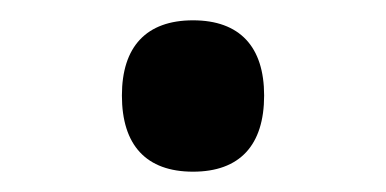

<svg xmlns="http://www.w3.org/2000/svg" viewBox="-20 -663 380 189"><path d="M170 -494C216 -494 240 -520 240 -569C240 -617 216 -643 170 -643C124 -643 100 -617 100 -569C100 -520 124 -494 170 -494Z"/></svg>

Font: Noto Serif Devanagari ExtraCondensed Black
Style: Regular
Weight: 900
Width: 2
Designer: Universal Thirst, Indian Type Foundry and the Monotype Design Team
Foundry: Monotype Imaging Inc.
Version: Version 2.004